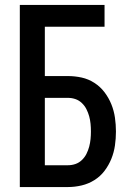

<svg xmlns="http://www.w3.org/2000/svg" viewBox="-20 -755 540 775"><path d="M60 0V-735H402V-647H161V-448H254Q282 -448 309.5 -442Q337 -436 361 -420.5Q385 -405 402 -382.5Q419 -360 429.5 -334Q440 -308 444 -280Q448 -252 448 -224Q448 -196 444 -168Q440 -140 429.5 -114Q419 -88 402 -65.5Q385 -43 361 -28Q337 -13 309.5 -6.5Q282 0 254 0ZM254 -88Q270 -88 284.5 -93Q299 -98 310.5 -109Q322 -120 329 -134Q336 -148 340 -163Q344 -178 345.5 -193.5Q347 -209 347 -224Q347 -240 345.5 -255.5Q344 -271 340 -285.5Q336 -300 329 -314Q322 -328 310.5 -339Q299 -350 284.5 -355Q270 -360 254 -360H161V-88Z"/></svg>

Font: Iosevka Term Semibold
Style: Regular
Weight: 600
Monospace: yes
Designer: Belleve Invis
Foundry: Belleve Invis
Version: Version 31.4.0